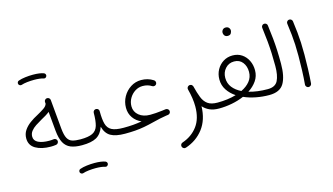

<svg xmlns="http://www.w3.org/2000/svg" viewBox="-104 -1076 2951 1704"><g transform="rotate(-15 1371.0 -223.5)"><path d="M73.7 -181.6Q73.7 -222.7 95 -254.6Q116.2 -286.6 150.6 -312Q185.1 -337.4 224.1 -357.4Q258.3 -376 286.6 -395Q314.9 -414.1 319.8 -436L318.4 -449.7Q317.4 -460.9 324.7 -469.5Q332 -478 342.8 -479Q354 -480 362.8 -472.9Q371.6 -465.8 372.6 -454.6L397 -186Q402.8 -124.5 418.7 -95.5Q434.6 -66.4 463.6 -57.9Q492.7 -49.3 536.6 -49.3H537.1Q548.3 -49.3 556.2 -41.3Q564 -33.2 564 -22Q564 -10.7 556.2 -2.9Q548.3 4.9 537.1 4.9H536.6Q474.6 4.9 434.1 -11.7Q393.6 -28.3 371.6 -68.8Q349.6 -109.4 342.8 -181.2L326.7 -357.9Q310.5 -344.7 290.3 -332.5Q270 -320.3 247.6 -308.1Q217.8 -291.5 190.4 -273.4Q163.1 -255.4 146 -233.4Q128.9 -211.4 128.9 -183.1Q128.9 -145.5 166.3 -127.2Q203.6 -108.9 266.6 -108.9Q286.1 -108.9 307.1 -111.8Q318.4 -113.3 327.4 -106.7Q336.4 -100.1 337.9 -88.9Q339.4 -78.1 332.5 -68.8Q325.7 -59.6 314.5 -58.1Q302.2 -56.2 290 -55.4Q277.8 -54.7 266.6 -54.7Q181.2 -54.7 127.4 -86.2Q73.7 -117.7 73.7 -181.6ZM129.4 -666.5Q127 -675.3 131.1 -683.8Q135.3 -692.4 144.5 -694.8Q170.4 -704.1 206.3 -708.5Q242.2 -712.9 276.9 -712.9Q340.8 -712.9 377.4 -698.7Q386.7 -693.8 389.6 -684.3Q392.6 -674.8 387.2 -666Q377 -650.4 360.8 -655.8Q347.2 -660.6 324.2 -663.3Q301.3 -666 276.9 -666Q243.2 -666 211.2 -662.4Q179.2 -658.7 158.2 -651.4Q148.9 -648.4 140.4 -653.3Q131.8 -658.2 129.4 -666.5Z M509.8 -22Q509.8 -33.2 517.8 -41.3Q525.9 -49.3 537.1 -49.3Q611.3 -49.3 648.7 -67.6Q686 -85.9 698.7 -129.2Q711.4 -172.4 711.4 -247.1Q712.4 -259.8 720.9 -267.1Q729.5 -274.4 740.7 -273.4Q752 -272.9 759.5 -264.6Q767.1 -256.3 766.1 -245.1Q766.1 -171.9 777.8 -129.2Q789.6 -86.4 825.2 -67.9Q860.8 -49.3 932.6 -49.3H933.1Q944.3 -49.3 952.1 -41.3Q960 -33.2 960 -22Q960 -10.7 952.1 -2.9Q944.3 4.9 933.1 4.9H932.6Q846.7 4.9 801.3 -21.2Q755.9 -47.4 739.3 -110.8Q717.3 -47.4 670.9 -21.2Q624.5 4.9 537.1 4.9Q525.9 4.9 517.8 -2.9Q509.8 -10.7 509.8 -22ZM454.1 231.9Q451.7 223.1 455.8 214.6Q460 206.1 469.2 203.6Q495.1 194.3 531 189.9Q566.9 185.5 601.6 185.5Q665.5 185.5 702.1 199.7Q711.4 204.6 714.4 214.1Q717.3 223.6 711.9 232.4Q701.7 248 685.5 242.7Q671.9 237.8 648.9 235.1Q626 232.4 601.6 232.4Q567.9 232.4 535.9 236.1Q503.9 239.7 482.9 247.1Q473.6 250 465.1 245.1Q456.5 240.2 454.1 231.9Z M905.8 -22Q905.8 -33.2 913.8 -41.3Q921.9 -49.3 933.1 -49.3Q981.4 -49.3 1021.2 -52.5Q1061 -55.7 1101.6 -63Q1054.7 -83 1026.9 -122.6Q999 -162.1 999 -214.4Q999 -269.5 1025.1 -315.9Q1051.3 -362.3 1095 -390.4Q1138.7 -418.5 1191.9 -418.5Q1253.4 -418.5 1302.7 -386.7Q1312.5 -380.4 1314.9 -369.6Q1317.4 -358.9 1312 -349.1Q1306.2 -339.8 1295.2 -337.2Q1284.2 -334.5 1274.4 -340.3Q1239.3 -363.8 1190.9 -363.8Q1153.3 -363.8 1121.1 -343.3Q1088.9 -322.8 1069.1 -288.8Q1049.3 -254.9 1049.3 -214.8Q1049.3 -164.6 1088.6 -132.1Q1127.9 -99.6 1191.4 -99.6Q1216.3 -99.6 1243.2 -101.6Q1270 -103.5 1302.7 -107.4Q1318.4 -109.9 1335.4 -111.8Q1345.7 -112.8 1354.7 -106.9Q1363.8 -101.1 1365.7 -90.8Q1366.2 -90.3 1366.2 -89.4Q1368.2 -78.6 1362.3 -69.6Q1356.4 -60.5 1344.7 -58.1Q1335 -56.6 1326.2 -55.7Q1295.9 -51.3 1266.8 -44.9Q1237.8 -38.6 1202.6 -29.8Q1153.3 -17.1 1110.8 -9.3Q1068.4 -1.5 1025.9 1.7Q983.4 4.9 933.1 4.9Q921.9 4.9 913.8 -2.9Q905.8 -10.7 905.8 -22Z M1421.9 264.2Q1409.7 268.1 1400.1 262.2Q1390.6 256.3 1387.2 246.6Q1383.8 233.9 1389.4 224.6Q1395 215.3 1404.3 212.4Q1493.2 182.1 1544.9 112.8Q1596.7 43.5 1596.7 -68.4Q1596.7 -105.5 1590.6 -146Q1584.5 -186.5 1573.2 -229.5L1572.8 -231.9Q1570.3 -242.2 1576.7 -251.5Q1583 -260.7 1593.3 -263.2Q1600.1 -264.6 1606.9 -262.7Q1619.1 -259.8 1624.5 -248Q1625.5 -245.6 1626.5 -242.7Q1641.6 -181.6 1658.7 -138.2Q1675.8 -94.7 1707.5 -72Q1739.3 -49.3 1796.9 -49.3H1797.4Q1808.6 -49.3 1816.4 -41.3Q1824.2 -33.2 1824.2 -22Q1824.2 -10.7 1816.4 -2.9Q1808.6 4.9 1797.4 4.9H1796.9Q1745.6 4.9 1710.2 -11.2Q1674.8 -27.3 1650.4 -55.2Q1647 68.8 1585.2 149.7Q1523.4 230.5 1421.9 264.2Z M1770.5 -22Q1770.5 -33.2 1778.3 -41.3Q1786.1 -49.3 1797.4 -49.3Q1842.8 -49.3 1886.2 -54.9Q1929.7 -60.5 1968.3 -71.8Q1921.4 -103 1893.1 -146Q1864.7 -189 1864.7 -243.2Q1864.7 -292 1886.5 -331.8Q1908.2 -371.6 1946 -395.5Q1983.9 -419.4 2031.7 -419.4Q2080.1 -419.4 2116.2 -395.3Q2152.3 -371.1 2172.1 -330.6Q2191.9 -290 2191.9 -241.2Q2191.9 -187.5 2162.6 -145Q2133.3 -102.5 2085.4 -71.8Q2162.1 -49.3 2257.8 -49.3H2258.3Q2269.5 -49.3 2277.3 -41.3Q2285.2 -33.2 2285.2 -22Q2285.2 -10.7 2277.3 -2.9Q2269.5 4.9 2258.3 4.9H2257.8Q2197.3 4.9 2137.5 -6.6Q2077.6 -18.1 2026.9 -40.5Q1975.1 -18.1 1915.5 -6.6Q1856 4.9 1797.4 4.9Q1786.1 4.9 1778.3 -2.9Q1770.5 -10.7 1770.5 -22ZM1918.9 -243.2Q1918.9 -192.4 1948.2 -155.3Q1977.5 -118.2 2026.9 -94.2Q2076.7 -117.7 2106.7 -154.5Q2136.7 -191.4 2136.7 -241.2Q2136.7 -293.5 2108.9 -328.9Q2081.1 -364.3 2031.7 -364.3Q1982.4 -364.3 1950.7 -329.1Q1918.9 -293.9 1918.9 -243.2ZM1999.5 -639.2Q1999.5 -652.3 2009.8 -663.6Q2020 -674.8 2038.1 -674.8Q2059.6 -674.8 2070.3 -658.2Q2076.2 -648.9 2076.2 -638.2Q2076.2 -626 2068.1 -611.8Q2060.1 -597.7 2037.1 -597.7Q2022 -597.7 2013.7 -605Q2005.4 -612.3 2002.4 -621.6Q1999.5 -629.9 1999.5 -639.2Z M2231.4 -22Q2231.4 -33.2 2239.3 -41.3Q2247.1 -49.3 2258.3 -49.3Q2327.6 -49.3 2351.6 -96.9Q2375.5 -144.5 2375.5 -230Q2375.5 -294.4 2373.3 -347.2Q2371.1 -399.9 2366 -456.3Q2360.8 -512.7 2351.1 -587.9Q2349.6 -599.1 2356.7 -608.2Q2363.8 -617.2 2374.5 -618.2Q2385.7 -619.6 2394.8 -612.8Q2403.8 -606 2404.8 -594.7Q2414.1 -524.9 2419.4 -469.5Q2424.8 -414.1 2427.2 -359.6Q2429.7 -305.2 2429.7 -237.3Q2429.7 -120.1 2393.1 -57.6Q2356.4 4.9 2258.3 4.9Q2247.1 4.9 2239.3 -2.9Q2231.4 -10.7 2231.4 -22Z M2575.2 -565.9Q2573.7 -577.1 2580.8 -586.2Q2587.9 -595.2 2598.6 -596.2Q2609.9 -597.7 2618.9 -590.8Q2627.9 -584 2629.4 -572.8Q2637.7 -512.7 2642.3 -465.6Q2647 -418.5 2649.2 -371.1Q2651.4 -323.7 2651.4 -261.7Q2651.4 -198.2 2648.9 -128.7Q2646.5 -59.1 2641.6 1.5Q2640.6 12.2 2631.8 19.8Q2623 27.3 2611.8 26.4Q2601.1 25.4 2593.5 16.8Q2585.9 8.3 2586.9 -2.4Q2592.3 -63 2594.7 -132.1Q2597.2 -201.2 2597.2 -263.7Q2597.2 -323.7 2595 -369.1Q2592.8 -414.6 2588.1 -460.2Q2583.5 -505.9 2575.2 -565.9Z"/></g></svg>

Font: Mikhak-DS2-FD Light
Style: Regular
Weight: 300
Designer: Amin Abedi
Version: Version 3.2